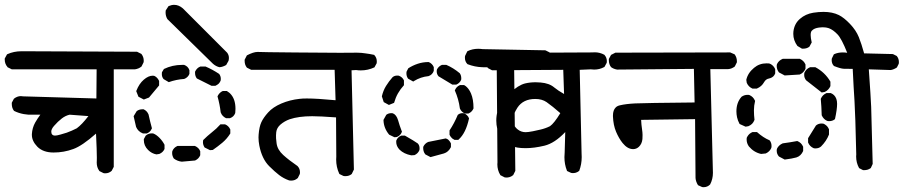

<svg xmlns="http://www.w3.org/2000/svg" viewBox="-29 -776 3756 798"><path d="M373 -100.6Q373 -103.5 373.3 -107.4Q373.5 -111.3 373.5 -120.6Q373.5 -149.4 370.1 -220.7Q312.5 -169.9 275.9 -156.7Q236.3 -142.1 193.8 -142.1Q149.9 -142.1 126 -166.5Q103.5 -189.9 103.5 -215.3Q103.5 -216.8 103.5 -218.8Q105 -244.6 117.2 -266.6Q127 -283.7 138.7 -299.3H89.8Q81.1 -299.8 69.8 -301.8Q48.3 -305.7 29.8 -314.9L28.8 -315.9Q20 -327.1 20 -344.2Q20 -346.2 20 -349.1L28.8 -365.7Q42.5 -376.5 57.6 -376.5Q63 -376.5 67.9 -375.5L371.6 -366.7L372.6 -487.8H20L2.4 -496.6L2 -497.6Q-9.3 -510.7 -9.3 -528.3Q-9.3 -529.8 -9.3 -532.7L0 -549.8L1.5 -550.8Q28.3 -563 60.5 -563Q64.9 -563 69.3 -563L540.5 -561L558.1 -552.2L559.1 -551.3Q568.4 -539.1 568.4 -523.9Q568.4 -518.1 567.4 -516.1L559.1 -499.5Q551.8 -494.1 547.4 -492.2Q539.1 -488.8 531.7 -487.8H443.8V-82.5L435.1 -65.9Q423.8 -55.7 408.7 -55.7Q402.8 -55.7 400.9 -56.6L384.3 -64.9L383.3 -66.4Q373 -80.6 373 -100.6ZM184.1 -229Q184.1 -220.7 188.2 -216.6Q192.4 -212.4 199.2 -212.4Q207 -212.4 222.4 -216.8Q237.8 -221.2 248.5 -224.6Q270 -232.4 290 -242.7Q311.5 -258.3 338.4 -293.5L260.3 -299.3Q243.2 -295.4 228 -283.7Q211.9 -271.5 195.3 -252.4Q184.1 -239.3 184.1 -229Z M693.4 -117.2Q686.5 -127.9 686.5 -139.6Q686.5 -146.5 687.5 -148.4Q692.9 -162.1 707.5 -168.9L709 -169.4H781.2Q797.4 -162.1 802.7 -148.4L803.2 -147.5V-130.9Q797.4 -116.2 782.7 -109.4L781.7 -108.9L726.6 -104Q708 -106 693.4 -117.2ZM568.8 -193.8Q568.8 -195.3 568.8 -197.8L576.7 -212.4Q584 -218.3 590.3 -220Q596.7 -221.7 600.6 -221.7Q607.9 -221.7 609.4 -220.7Q622.1 -215.3 634.5 -202.4Q647 -189.5 654.8 -174.3V-156.7Q651.4 -149.4 646.2 -144.5Q641.1 -139.6 633.3 -136.2L621.1 -134.3Q601.6 -137.7 586.4 -152.8Q568.8 -170.4 568.8 -193.8ZM814.5 -185.5Q814.5 -188.5 815.4 -193.8Q832.5 -210.9 851.6 -226.1Q870.1 -240.2 887.2 -259.3H906.2Q920.9 -253.4 927.7 -238.8L928.2 -237.3V-221.2Q914.1 -198.7 894.8 -182.6Q875.5 -166.5 855.5 -152.8L843.8 -151.9L821.3 -163.1L820.8 -164.1Q814.5 -173.8 814.5 -185.5ZM563 -321.8Q564.9 -321.8 567.9 -321.8Q575.2 -318.4 580.1 -313.2Q585 -308.1 588.4 -300.3Q594.2 -272.9 602.5 -242.7Q599.6 -236.8 597.7 -233.9Q595.7 -231 593.3 -229Q588.9 -224.6 581.1 -221.2H565.4Q554.2 -225.6 547.4 -232.4Q540.5 -239.3 536.6 -248.5L526.4 -293L539.1 -314Q548.8 -321.8 563 -321.8ZM897.5 -397.9H913.6Q920.4 -393.6 923.6 -390.9Q926.8 -388.2 927.7 -387.2Q949.7 -365.2 949.7 -323.7Q949.7 -315.9 948.7 -306.2Q942.9 -290.5 927.7 -285.2L926.8 -284.7H910.6Q902.8 -288.6 897.2 -294.2Q891.6 -299.8 888.2 -309.1Q884.3 -342.8 875 -375.5Q880.4 -387.2 889.6 -393.6Q892.6 -396 897.5 -397.9ZM605.5 -461.4Q609.9 -461.4 611.3 -460.9Q612.8 -460.4 614 -459.7Q615.2 -459 616.5 -458.3Q617.7 -457.5 619.1 -456.5Q627 -450.7 632.3 -439.5V-422.9V-420.9L590.3 -370.6L568.8 -362.3L546.4 -374L537.1 -397.5L538.1 -399.4Q549.3 -428.2 568.6 -444.8Q587.9 -461.4 605.5 -461.4ZM781.7 -473.1Q781.7 -475.1 781.7 -478Q789.1 -493.7 802.7 -499L803.7 -499.5H825.2Q854 -487.3 881.8 -468.8Q888.7 -460 888.7 -448.2Q888.7 -442.4 887.5 -439.7Q886.2 -437 884.3 -433.8Q882.3 -430.7 879.9 -428.2Q874.5 -423.3 866.2 -419.4H851.6H850.1L789.6 -449.7L788.6 -450.7Q781.7 -460 781.7 -473.1ZM643.6 -467.8Q643.6 -470.7 644 -475.6L652.3 -489.3Q687.5 -506.3 727.1 -506.3Q731 -506.3 736.3 -506.3Q752.4 -500.5 757.8 -485.4L758.3 -484.4V-468.8Q752 -453.6 736.3 -447.8Q704.1 -445.8 672.4 -434.6L650.9 -447.3Q643.6 -456.1 643.6 -467.8ZM659.2 -724.1Q659.2 -727.5 659.7 -732.4L671.4 -750.5Q684.1 -755.9 694.8 -755.9Q713.9 -755.9 731 -741.2Q731.4 -741.2 915 -557.1Q922.4 -547.4 922.4 -535.2Q922.4 -529.8 920.9 -523.4L911.1 -505.9Q897 -497.6 883.3 -496.6Q868.7 -500 856.4 -510.7L666.5 -696.8Q659.2 -709.5 659.2 -724.1Z M1368.2 -112.8Q1368.2 -119.1 1368.7 -125L1367.7 -288.1Q1300.3 -293 1268.6 -293Q1212.4 -293 1174.8 -280.3Q1153.3 -272.5 1136.7 -258.3Q1121.1 -244.6 1119.1 -226.6Q1118.2 -219.2 1118.2 -213.6Q1118.2 -208 1118.4 -200.7Q1118.7 -193.4 1120.6 -180.2Q1124 -153.8 1148.2 -131.8Q1172.4 -109.9 1207.5 -85.9Q1217.8 -75.2 1217.8 -60.1Q1217.8 -54.2 1216.8 -52.2L1208.5 -35.6L1207.5 -35.2Q1196.8 -25.4 1181.6 -25.4Q1174.8 -25.4 1171.9 -26.4Q1149.9 -34.2 1131.3 -48.3Q1112.8 -62.5 1089.8 -85.4Q1059.6 -115.7 1048.8 -170.9Q1045.4 -188.5 1045.4 -204.6Q1045.4 -210.4 1045.9 -216.3Q1048.3 -248.5 1057.1 -267.8Q1065.9 -287.1 1085.4 -308.6Q1105 -330.6 1140.1 -345.7Q1175.3 -360.8 1216.3 -365.2Q1228 -366.7 1246.1 -366.7Q1288.6 -366.7 1365.7 -359.4L1361.8 -485.8H1015.1L997.6 -494.6L996.6 -495.6Q987.8 -506.8 987.8 -522.9Q987.8 -524.9 987.8 -527.8L997.1 -545.9Q1024.4 -560.1 1041 -560.1Q1042 -560.1 1043.5 -560.1Q1058.6 -559.1 1198.5 -557.9Q1338.4 -556.6 1383.8 -556.6Q1429.2 -556.6 1437.7 -556.9Q1446.3 -557.1 1450 -557.1Q1453.6 -557.1 1459.5 -556.9Q1465.3 -556.6 1473.4 -556.2Q1481.4 -555.7 1489.7 -554.2Q1506.3 -552.2 1526.4 -547.9L1527.3 -546.4Q1537.1 -536.1 1537.1 -520.5Q1537.1 -517.1 1536.6 -513.2L1527.3 -496.1Q1500.5 -483.4 1470.7 -483.4Q1460.9 -483.4 1451.2 -484.9L1432.1 -483.9L1441.9 -71.3L1433.1 -53.2L1432.1 -52.2Q1421.9 -43.9 1406.7 -43.9Q1399.9 -43.9 1397.9 -44.9L1381.8 -52.7L1380.9 -54.2Q1368.2 -81.5 1368.2 -112.8Z M2038.1 -93.3Q2038.1 -97.2 2038.6 -100.6L2035.6 -495.6Q2006.8 -495.6 1975.6 -496.6Q1944.3 -497.6 1914.1 -509.3L1913.1 -510.3Q1903.3 -520.5 1903.3 -536.1Q1903.3 -542.5 1904.3 -544.4L1913.1 -562.5L1914.6 -563.5Q1934.6 -573.2 1958.5 -573.2Q1967.8 -573.2 1977.1 -571.8L2237.8 -566.9L2255.4 -558.1L2255.9 -557.1Q2265.6 -545.9 2265.6 -530.3Q2265.6 -523.9 2264.6 -522L2256.3 -505.4Q2243.2 -495.6 2228.5 -494.6H2107.9L2112.8 -65.9L2104 -48.3Q2096.2 -42 2089.1 -40Q2082 -38.1 2077.4 -38.1Q2072.8 -38.1 2068.8 -38.6L2050.8 -47.9L2050.3 -48.8Q2038.1 -68.8 2038.1 -93.3ZM1738.8 -134.3Q1733.4 -141.1 1731.7 -147.7Q1730 -154.3 1730 -158.4Q1730 -162.6 1730 -165.5Q1736.3 -179.7 1750.5 -186Q1787.1 -192.9 1823.7 -200.7Q1830.6 -198.2 1833.3 -196Q1835.9 -193.8 1836.9 -192.4Q1841.8 -187.5 1845.2 -179.7V-164.6Q1835 -144 1815.9 -138.2L1760.3 -123ZM1617.7 -186.5Q1617.7 -190.9 1618.2 -192.4Q1624 -206.1 1637.7 -211.9L1638.7 -212.4H1653.8Q1693.4 -189.9 1707.5 -179.7Q1714.8 -171.9 1714.8 -159.7Q1714.8 -153.3 1713.9 -151.4Q1708 -137.7 1693.8 -131.3L1680.2 -130.4Q1649.9 -136.2 1631.8 -153.8Q1617.7 -168.5 1617.7 -186.5ZM1839.4 -215.8V-233.9Q1859.4 -264.2 1873.5 -298.3Q1881.8 -305.7 1893.1 -305.7Q1898.4 -305.7 1900.4 -304.7Q1914.1 -298.8 1919.9 -285.2L1920.4 -283.7Q1907.2 -222.7 1877.4 -196.3L1876 -194.8H1859.9Q1854 -197.8 1851.3 -200Q1848.6 -202.1 1847.7 -203.6Q1842.8 -208.5 1839.4 -215.8ZM1597.2 -305.7Q1602.5 -305.7 1604.5 -304.7Q1618.7 -298.8 1625.5 -276.4Q1630.9 -256.3 1641.6 -228.5Q1639.2 -222.2 1637.5 -220Q1635.7 -217.8 1635.3 -217.3Q1629.9 -210.4 1620.6 -206.5L1610.4 -205.6L1588.4 -216.3Q1565.9 -243.2 1564.9 -276.4V-277.8L1576.2 -298.3L1577.1 -299.3Q1585.9 -305.7 1597.2 -305.7ZM1882.8 -422.4H1899.9Q1907.2 -418.5 1912.1 -413.1Q1921.9 -403.3 1928.7 -387.2Q1939 -363.3 1939 -326.2V-325.2Q1932.6 -310.5 1918.9 -304.7L1918 -304.2H1903.3Q1888.7 -310.5 1882.8 -324.2L1882.3 -325.7Q1877.4 -363.8 1861.3 -400.4L1862.3 -402.3Q1868.2 -416 1881.8 -421.9ZM1622.1 -461.9Q1627.9 -461.9 1629.9 -460.9Q1643.6 -455.1 1649.4 -442.9L1649.9 -441.4V-421.9Q1634.8 -405.3 1625 -387.9Q1615.2 -370.6 1608.9 -348.6L1587.4 -339.8L1565.9 -351.6L1558.1 -375.5Q1563.5 -399.4 1575.4 -418.7Q1587.4 -438 1602.5 -455.1Q1610.4 -461.9 1622.1 -461.9ZM1786.1 -479Q1786.1 -484.4 1787.1 -487.3Q1790 -493.2 1794.9 -498Q1799.8 -502.9 1807.6 -506.3H1826.2Q1855.5 -493.7 1881.8 -471.7Q1888.2 -462.9 1888.2 -450.2Q1888.2 -445.3 1887.7 -444.3Q1881.8 -430.7 1868.2 -424.8L1867.2 -424.3H1852.5H1851.1L1793.5 -459Q1786.1 -467.8 1786.1 -479ZM1660.2 -470.7Q1660.2 -477.1 1661.1 -479L1668 -492.2Q1686 -503.9 1707.3 -511Q1728.5 -518.1 1752 -518.1H1752.9Q1767.6 -511.7 1773.4 -498L1773.9 -497.1V-481.4Q1768.1 -465.3 1752.9 -460L1751.5 -459.5Q1719.7 -456.5 1691.4 -439L1688.5 -437L1667 -449.2Q1660.2 -459 1660.2 -470.7Z M2316.9 -123Q2316.9 -132.3 2317.9 -142.1L2320.3 -227.1Q2276.4 -180.7 2233.6 -170.4Q2190.9 -160.2 2155.8 -160.2Q2116.7 -160.2 2097.2 -169.9Q2078.6 -179.2 2061.3 -197Q2043.9 -214.8 2037.6 -240.7Q2033.7 -257.8 2033.7 -274.9Q2033.7 -294.9 2039.1 -315.4Q2042.5 -326.7 2046.9 -336.9Q2056.2 -356.9 2090.3 -389.4Q2124.5 -421.9 2153.3 -429.2Q2173.8 -434.1 2197.3 -434.1Q2207 -434.1 2217.8 -433.1Q2253.9 -430.2 2274.4 -412.6Q2290.5 -399.4 2315.4 -385.3L2312 -485.8L2016.1 -483.9L1999.5 -492.7L1998.5 -493.7Q1989.7 -505.9 1989.7 -522Q1989.7 -523.9 1989.7 -526.9L1999 -543.9L2000.5 -544.9Q2020.5 -556.2 2046.4 -556.2Q2048.8 -556.2 2050.8 -556.2L2431.2 -558.1Q2436.5 -558.6 2443.4 -558.6Q2463.9 -558.6 2482.9 -548.3Q2493.2 -537.1 2493.2 -522Q2493.2 -519 2492.7 -515.1L2483.4 -498L2481.9 -497.1Q2462.9 -486.8 2440.4 -486.8Q2433.6 -486.8 2426.3 -487.8L2380.4 -485.8L2388.2 -138.2Q2388.7 -130.4 2388.7 -123Q2388.7 -93.3 2378.4 -65.9Q2371.1 -60.1 2364.5 -58.3Q2357.9 -56.6 2353.5 -56.6Q2346.2 -56.6 2344.2 -57.6L2327.6 -65.4L2327.1 -67.4Q2316.9 -92.8 2316.9 -123ZM2195.8 -364.7Q2145.5 -364.7 2121.6 -328.6Q2103 -299.8 2103 -278.3Q2103 -253.4 2123 -237.8Q2137.2 -226.6 2155.8 -226.6Q2165.5 -226.6 2185.8 -230.5Q2206.1 -234.4 2216.8 -237.3Q2238.3 -242.2 2256.8 -251.5Q2273.9 -263.2 2299.8 -305.7Q2267.1 -334.5 2242.7 -351.6Q2223.6 -364.7 2195.8 -364.7Z M2635.7 -277.8Q2636.7 -256.8 2639.2 -241Q2641.6 -225.1 2641.6 -215.1Q2641.6 -205.1 2641.1 -198.2Q2639.2 -178.2 2626.5 -166Q2616.2 -156.2 2602.5 -156.2Q2579.1 -156.2 2558.6 -181.6Q2543 -201.2 2531.5 -228.5Q2520 -255.9 2518.6 -292Q2518.6 -293.9 2518.6 -295.9Q2518.6 -317.9 2529.8 -329.1Q2536.1 -335.9 2547.9 -338.4Q2572.3 -344.2 2611.1 -346.2Q2649.9 -348.1 2857.9 -350.1L2855 -489.7L2535.6 -486.8Q2521 -489.3 2510.7 -497.1Q2501.5 -508.8 2501.5 -525.9Q2501.5 -527.8 2501.5 -530.8L2510.7 -547.9L2528.8 -557.1L3005.9 -558.1L3023.9 -550.3L3024.9 -549.3Q3033.7 -537.1 3033.7 -521.5Q3033.7 -520 3033.7 -517.1L3024.9 -499.5Q3011.7 -489.7 2998 -488.8H2923.3L2934.1 -57.6Q2934.1 -31.7 2922.4 -9.3Q2911.1 2 2895.5 2Q2890.1 2 2888.2 1L2872.1 -6.3Q2862.8 -21.5 2861.8 -36.1L2859.9 -280.8Z M3529.3 -126Q3529.3 -129.9 3529.8 -133.8Q3525.9 -304.7 3522.5 -356.4Q3519 -407.2 3515.1 -489.7Q3490.7 -489.7 3477.8 -490.2Q3464.8 -490.7 3437.5 -501.5L3436.5 -502.4Q3427.7 -511.7 3427.7 -525.9Q3427.7 -531.7 3428.7 -533.7L3436.5 -549.8L3438 -550.8Q3453.6 -558.1 3474.1 -558.1Q3482.9 -558.1 3492.2 -556.6Q3468.8 -615.7 3451.7 -633.3Q3433.6 -652.3 3416 -658.7Q3406.7 -661.6 3400.1 -662.1Q3393.6 -662.6 3388.4 -662.6Q3383.3 -662.6 3374.5 -661.4Q3365.7 -660.2 3357.9 -657.2Q3350.1 -653.8 3345.2 -648.4Q3340.3 -643.6 3340.3 -630.4Q3340.3 -618.7 3344.7 -599.6L3335.4 -582.5L3334.5 -581.5Q3324.2 -573.7 3309.1 -573.7Q3307.1 -573.7 3304.2 -573.7L3285.2 -585Q3268.1 -608.4 3268.1 -635.3Q3268.1 -640.1 3268.6 -645Q3272.5 -677.7 3295.9 -697.8Q3318.8 -717.8 3351.1 -723.1Q3373.5 -726.6 3393.6 -726.6Q3430.7 -726.6 3457.5 -713.4Q3479 -702.6 3503.9 -676.5Q3528.8 -650.4 3540.5 -621.6Q3551.3 -594.7 3562.5 -554.2L3682.1 -551.3L3697.8 -543.5L3698.7 -542.5Q3707 -532.2 3707 -518.1Q3707 -512.2 3706.1 -510.3L3698.7 -495.6Q3686.5 -487.3 3673.3 -484.9L3582 -487.8Q3590.3 -370.6 3591.8 -331.8Q3593.3 -293 3598.1 -94.7L3590.3 -77.6L3588.9 -76.7Q3578.1 -68.8 3563 -68.8Q3561 -68.8 3558.1 -68.8L3542 -77.1L3541 -78.6Q3529.3 -100.1 3529.3 -126ZM3199.2 -149.9Q3199.2 -155.8 3200.7 -158.7Q3203.6 -165 3209.5 -170.7Q3215.3 -176.3 3224.1 -180.2Q3253.9 -184.1 3284.7 -189.9Q3293.9 -186 3299.6 -180.4Q3305.2 -174.8 3309.1 -166V-148.4Q3299.8 -127.4 3280.8 -121.6Q3263.7 -116.7 3232.4 -112.8L3208.5 -125.5Q3199.2 -135.7 3199.2 -149.9ZM3074.2 -196.3Q3074.2 -202.6 3075.2 -204.8Q3076.2 -207 3077.6 -209Q3084.5 -221.2 3098.6 -227.1H3117.2Q3143.6 -203.6 3169.4 -192.9L3170.4 -191.9Q3177.7 -182.6 3177.7 -168.9Q3177.7 -163.1 3176.3 -160.2Q3173.3 -153.3 3167.7 -147.7Q3162.1 -142.1 3153.8 -138.2L3134.3 -136.2Q3104.5 -142.6 3083.5 -167.5Q3074.2 -180.7 3074.2 -196.3ZM3329.6 -183.6V-200.2V-201.7L3362.3 -254.4Q3372.1 -262.7 3385.7 -262.7Q3391.6 -262.7 3393.3 -262Q3395 -261.2 3396.5 -260.5Q3397.9 -259.8 3399.4 -258.8Q3400.9 -257.8 3402.3 -256.8Q3411.6 -250.5 3416.5 -238.3V-216.8Q3405.8 -189.5 3383.3 -167Q3374 -159.2 3360.4 -159.2Q3354.5 -159.2 3352.5 -160.2Q3336.9 -167 3330.1 -182.6ZM3031.7 -313Q3031.7 -350.1 3053.2 -374Q3064.5 -381.8 3077.6 -381.8Q3084 -381.8 3085.9 -380.9Q3101.6 -374 3108.4 -358.4L3109.4 -356.9Q3104.5 -336.9 3104.5 -317.4Q3104.5 -297.9 3106.9 -277.8Q3103 -267.6 3096.9 -261.5Q3090.8 -255.4 3081.5 -251.5L3069.8 -249.5L3044.9 -260.7Q3037.1 -275.4 3034.4 -288.3Q3031.7 -301.3 3031.7 -313ZM3406.2 -389.2H3423.8Q3432.1 -385.7 3437.5 -380.4Q3450.2 -367.7 3450.2 -344.5Q3450.2 -321.3 3441.4 -281.2L3439.9 -279.8Q3430.7 -272.5 3417 -272.5Q3411.1 -272.5 3408.2 -273.9Q3401.4 -276.9 3395.8 -282.5Q3390.1 -288.1 3386.2 -296.9Q3385.3 -333.5 3382.3 -365.2Q3386.2 -374 3391.8 -379.6Q3397.5 -385.3 3406.2 -389.2ZM3313.5 -462.4Q3313.5 -464.8 3313.5 -466.8Q3313.5 -471.7 3314.5 -474.1Q3315.4 -476.6 3316.9 -478.5Q3323.7 -490.7 3337.9 -496.6H3359.9Q3399.4 -475.6 3421.9 -437.5L3422.4 -436V-418Q3415 -401.4 3398.9 -394L3386.2 -391.6L3321.3 -442.4Q3314 -451.7 3313.5 -462.4ZM3156.7 -512.7Q3167.5 -512.7 3169.7 -511.7Q3171.9 -510.7 3173.8 -509.8Q3175.8 -508.8 3177.2 -507.8Q3187.5 -501 3192.9 -488.3V-470.7Q3189.9 -463.4 3185.5 -459Q3178.2 -452.1 3167 -449.7Q3153.8 -447.3 3146.5 -434.1Q3136.7 -416.5 3117.2 -408.2L3116.2 -407.7H3098.6Q3082 -415 3075.2 -430.7L3074.7 -431.6L3072.8 -444.3Q3079.1 -472.7 3105 -494.1Q3127 -512.7 3156.7 -512.7ZM3199.2 -501.5Q3199.2 -507.3 3200.7 -510.3Q3208 -524.9 3223.6 -531.2L3224.6 -531.7H3294.9Q3311.5 -524.4 3318.4 -508.8L3318.8 -507.8V-490.2Q3311.5 -473.6 3295.9 -466.8L3295.4 -466.3L3232.4 -462.4L3208.5 -475.1Q3199.2 -487.3 3199.2 -501.5Z"/></svg>

Font: Bakudai
Style: Medium
Weight: 500
Version: Version 1.48